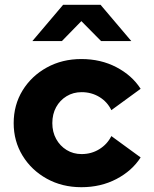

<svg xmlns="http://www.w3.org/2000/svg" viewBox="-20 -770 640 800"><path d="M319 10Q238.9 10 175 -25.4Q111.1 -60.8 74 -121.4Q37 -182 37 -256.8Q37 -332.7 74 -393.1Q111.1 -453.5 175 -488.7Q238.9 -524 319 -524Q400 -524 465 -490Q530 -456 566 -400L444 -311Q427 -346 394 -366Q361 -386 320 -386Q285 -386 257.4 -369.1Q229.7 -352.3 213.8 -323.4Q198 -294.4 198 -256.9Q198 -220 214 -191Q230 -162 257.6 -145Q285.2 -128 320 -128Q361 -128 394 -148.5Q427 -169 444 -203L566 -114Q530 -58 465 -24Q400 10 319 10ZM115 -599 243 -750H399L527 -599H401L319 -682L238 -599Z"/></svg>

Font: Red Hat Mono
Style: Regular
Weight: 300
Monospace: yes
Designer: Pentagram, MCKL
Foundry: Pentagram, MCKL
Version: Version 1.023